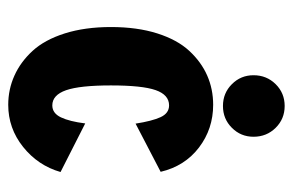

<svg xmlns="http://www.w3.org/2000/svg" viewBox="-148 -586 746 490"><g transform="rotate(90 225.0 -341.0)"><path d="M172 -615Q172 -648.5 194.8 -671.5Q217.5 -694.5 250.5 -694.5Q283.5 -694.5 306.2 -671.5Q329 -648.5 329 -615Q329 -582.5 306.2 -559.8Q283.5 -537 250.5 -537Q217.5 -537 194.8 -559.8Q172 -582.5 172 -615ZM419 -122.5Q402.5 -65 355 -27Q307.5 11 247.5 11Q208 11 173 -4.8Q138 -20.5 109.8 -51.2Q81.5 -82 65.2 -133.5Q49 -185 49 -251Q49 -318 65.2 -369.2Q81.5 -420.5 109.8 -451Q138 -481.5 172.8 -496.8Q207.5 -512 247.5 -512Q309 -512 356.5 -475.8Q404 -439.5 418.5 -378L295.5 -314Q289 -356 279 -377.8Q269 -399.5 249 -399.5Q222 -399.5 210 -365.2Q198 -331 198 -251Q198 -172 210.2 -136.8Q222.5 -101.5 249 -101.5Q269 -101.5 279.5 -123.5Q290 -145.5 295 -185.5Z"/></g></svg>

Font: League Mono Condensed
Style: Bold
Weight: 700
Width: 1
Designer: Tyler Finck
Foundry: The League of Moveable Type / Tyler Finck
Version: Version 2.210